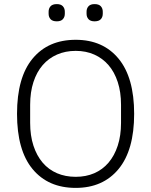

<svg xmlns="http://www.w3.org/2000/svg" viewBox="-20 -904 737 936"><path d="M349 12Q215 12 139 -79.5Q63 -171 63 -349Q63 -527 139 -618.5Q215 -710 349 -710Q482 -710 558 -618Q634 -526 634 -349Q634 -172 558 -80Q482 12 349 12ZM349 -42Q399 -42 439.5 -59.5Q480 -77 509 -111Q538 -145 554 -194Q570 -243 570 -305V-393Q570 -455 554 -504Q538 -553 509 -586.5Q480 -620 439.5 -638Q399 -656 349 -656Q299 -656 258 -638Q217 -620 188 -586.5Q159 -553 143 -504Q127 -455 127 -393V-305Q127 -243 143 -194Q159 -145 188 -111Q217 -77 258 -59.5Q299 -42 349 -42ZM257 -800Q236 -800 226.5 -810.5Q217 -821 217 -837V-847Q217 -863 226.5 -873.5Q236 -884 257 -884Q277 -884 286.5 -873.5Q296 -863 296 -847V-837Q296 -821 286.5 -810.5Q277 -800 257 -800ZM441 -800Q421 -800 411.5 -810.5Q402 -821 402 -837V-847Q402 -863 411.5 -873.5Q421 -884 441 -884Q462 -884 471.5 -873.5Q481 -863 481 -847V-837Q481 -821 471.5 -810.5Q462 -800 441 -800Z"/></svg>

Font: IBM Plex Sans Thai Looped Light
Style: Regular
Weight: 300
Designer: Mike Abbink, Paul van der Laan, Pieter van Rosmalen, Ben Mitchell, Mark Frömberg
Foundry: Bold Monday
Version: Version 1.1